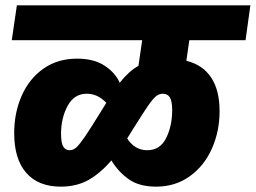

<svg xmlns="http://www.w3.org/2000/svg" viewBox="-20 -716 955 717"><path d="M687 -566 676 -489Q737 -474 768.5 -426.5Q800 -379 800 -301Q800 -226 771.5 -161.5Q743 -97 689 -58Q635 -19 563 -19Q500 -19 461 -46.5Q422 -74 396 -117Q355 -69 310.5 -44Q266 -19 207 -19Q123 -19 78 -70.5Q33 -122 33 -219Q33 -295 61 -358.5Q89 -422 142 -459.5Q195 -497 268 -497Q331 -497 371 -470.5Q411 -444 427 -407Q462 -451 497 -470L511 -566H24L43 -696H915L897 -566ZM377 -332Q345 -366 304 -366Q257 -366 232.5 -320.5Q208 -275 208 -217Q208 -181 216.5 -168Q225 -155 240 -155Q253 -155 264.5 -165Q276 -175 296 -204Q316 -233 356 -298ZM623 -304Q623 -338 614.5 -352Q606 -366 588 -366Q574 -366 562 -356Q550 -346 532.5 -320.5Q515 -295 478 -236L455 -199Q483 -155 530 -155Q578 -155 600.5 -200.5Q623 -246 623 -304Z"/></svg>

Font: FiraGO Heavy
Style: Italic
Weight: 900
Italic angle: -8°
Designer: bBox Type GmbH
Foundry: bBox Type GmbH
Version: Version 1.001